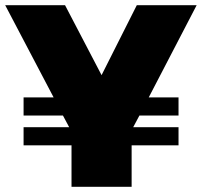

<svg xmlns="http://www.w3.org/2000/svg" viewBox="-20 -721 779 741"><path d="M739 -701 554 -345H669V-275H518L494 -230H669V-160H488V0H256V-160H71V-230H247L223 -275H71V-345H187L0 -701H231L372 -431L508 -701Z"/></svg>

Font: Argentum Sans Black
Style: Regular
Weight: 900
Designer: Julieta Ulanovsky (Modified by Cristiano Sobral)
Foundry: Julieta Ulanovsky
Version: Version 1.000; ttfautohint (v1.5.65-e2d9)